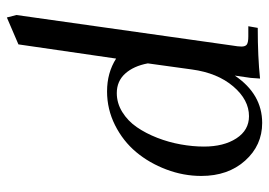

<svg xmlns="http://www.w3.org/2000/svg" viewBox="-134 -358 795 568"><g transform="rotate(90 264.0 -74.5)"><path d="M24.9 274.9 115.2 -363.8Q118.2 -380.9 118.2 -391.1Q118.2 -402.8 111.8 -407Q105.5 -411.1 87.9 -411.1H58.1L63 -439Q149.4 -439 212.9 -445.8L210.9 -418L204.1 -371.1Q258.8 -452.1 344.2 -452.1Q410.6 -452.1 455.8 -401.6Q501 -351.1 501 -272Q501 -219.2 481.9 -168.7Q462.9 -118.2 430.4 -79.3Q397.9 -40.5 350.8 -16.8Q303.7 6.8 251 6.8Q195.8 6.8 153.8 -20L111.8 269L32.2 303.2ZM168 -113.8Q175.8 -71.8 198.2 -46.9Q220.7 -22 255.9 -22Q285.6 -22 312 -38.3Q338.4 -54.7 356.7 -81.3Q375 -107.9 388.2 -141.8Q401.4 -175.8 407.7 -211.2Q414.1 -246.6 414.1 -279.8Q414.1 -338.4 389.9 -375.7Q365.7 -413.1 324.2 -413.1Q275.9 -413.1 236.1 -366.5Q196.3 -319.8 186 -244.1Z"/></g></svg>

Font: Dihjauti S
Style: Bold Italic
Weight: 700
Italic angle: -9°
Designer: T. Christopher White
Version: Version 3.0.0